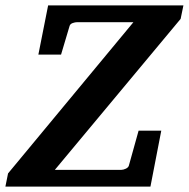

<svg xmlns="http://www.w3.org/2000/svg" viewBox="-41 -691 699 711"><path d="M627.9 -621.1 162.1 -62H408.2Q415.5 -62 424.6 -66.2Q433.6 -70.3 436 -77.1L472.2 -207H556.2L516.1 0H-21L-11.2 -48.8L453.1 -608.9H245.1Q237.3 -608.9 228.3 -605.7Q219.2 -602.5 216.8 -595.2L185.1 -488.8H101.1L137.2 -670.9H638.2Z"/></svg>

Font: Charis SIL Am
Style: Bold Italic
Weight: 700
Italic angle: -11°
Foundry: SIL International
Version: Version 5.000